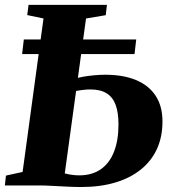

<svg xmlns="http://www.w3.org/2000/svg" viewBox="-24 -763 716 790"><path d="M310 6.5Q285 6.5 253.8 5Q222.5 3.5 191.8 1.8Q161 0 137 0H-4L0.5 -40.5L69 -55.5L155 -687L88 -701L93.5 -743H416L411 -700.5L330 -687L242.5 -49.5Q255.5 -46 270.8 -43.8Q286 -41.5 302 -41.5Q355 -41.5 391 -66.8Q427 -92 445.2 -139Q463.5 -186 463.5 -251Q463.5 -299.5 451.8 -331.5Q440 -363.5 414.5 -379.2Q389 -395 348 -395Q331 -395 312.8 -392.5Q294.5 -390 280.5 -387L286 -439.5Q299 -444 319.2 -447.5Q339.5 -451 363 -453.2Q386.5 -455.5 409 -455.5Q482.5 -455.5 535.2 -433.8Q588 -412 616.2 -369.2Q644.5 -326.5 644.5 -263Q644.5 -200 621.8 -150.2Q599 -100.5 555.5 -65.5Q512 -30.5 450.2 -12Q388.5 6.5 310 6.5ZM67 -540.5 74 -600.5H536.5L529.5 -540.5Z"/></svg>

Font: Merriweather 60pt Black
Style: Italic
Weight: 900
Italic angle: -7.8°
Version: Version 2.101